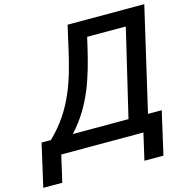

<svg xmlns="http://www.w3.org/2000/svg" viewBox="-180 -841 1097 1122"><g transform="rotate(-15 368.0 -280.0)"><path d="M671 162 730 -97H647L792 -722H328L297 -585C257 -410 210 -240 59 -96H3L-56 162H59L96 1H593L556 162ZM529 -97H192C319 -233 367 -397 406 -563L420 -624H654Z"/></g></svg>

Font: Perun Medium Italic
Style: Regular
Weight: 500
Italic angle: -12°
Foundry: Copyright (c) Stefan Peev, Context Ltd, 2016
Version: Version 1.026